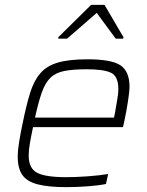

<svg xmlns="http://www.w3.org/2000/svg" viewBox="-20 -762 604 790"><path d="M254 8Q179 8 135 -3.5Q91 -15 72 -42Q53 -69 53 -117Q53 -143 58.5 -177Q64 -211 73 -254Q88 -328 103.5 -378.5Q119 -429 145.5 -460Q172 -491 218 -504.5Q264 -518 340 -518Q439 -518 476 -493Q513 -468 513 -404Q513 -388 506.5 -345Q500 -302 490 -256L486 -239H116Q108 -202 103 -173Q98 -144 98 -122Q98 -70 132 -51.5Q166 -33 253 -33Q292 -33 340.5 -36.5Q389 -40 425 -46L416 -5Q388 1 342.5 4.5Q297 8 254 8ZM124 -278H449L453 -297Q458 -328 462.5 -352.5Q467 -377 467 -395Q467 -449 436 -463Q405 -477 338 -477Q281 -477 245 -470Q209 -463 187.5 -442Q166 -421 152 -381.5Q138 -342 124 -278ZM220 -603V-609L355 -742H410L488 -609L487 -603H456L378 -709L256 -603Z"/></svg>

Font: Saira ExtraLight
Style: Italic
Weight: 200
Italic angle: -12°
Designer: Hector Gatti with collaboration of the Omnibus-Type team
Foundry: Omnibus-Type
Version: Version 1.100; ttfautohint (v1.8.3)